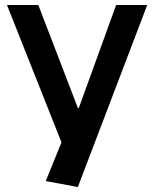

<svg xmlns="http://www.w3.org/2000/svg" viewBox="-20 -560 619 772"><path d="M164 168 246 -34 235 32 8 -540H134L293 -126H297L447 -540H572L293 192Z"/></svg>

Font: Pathway Extreme 28pt SemiBold
Style: Regular
Weight: 600
Designer: Eduardo Rodriguez Tunni
Foundry: Eduardo Rodriguez Tunni
Version: Version 1.001;gftools[0.9.26]